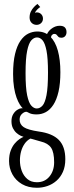

<svg xmlns="http://www.w3.org/2000/svg" viewBox="-20 -684 366 954"><path d="M163.5 249Q120.5 249 89.2 230.8Q58 212.5 41.5 182Q25 151.5 25 116Q25 86 33 64.8Q41 43.5 52.8 29.5Q64.5 15.5 76.8 7.2Q89 -1 97 -4Q92.5 -5 82.8 -9.5Q73 -14 62.5 -23Q52 -32 44.5 -46.5Q37 -61 37 -81.5Q37 -102 45.2 -116Q53.5 -130 64.8 -137.5Q76 -145 85 -146Q87 -146 89.8 -146.2Q92.5 -146.5 93 -146Q86.5 -152 78.2 -165Q70 -178 62.2 -199Q54.5 -220 49.8 -249.2Q45 -278.5 45 -316Q45 -375.5 54.8 -416Q64.5 -456.5 81.5 -481.2Q98.5 -506 120.2 -516.8Q142 -527.5 165 -527.5Q204 -527.5 229.5 -502.5Q255 -477.5 267.5 -432.2Q280 -387 280 -325.5Q280 -269 270.8 -228.8Q261.5 -188.5 245.2 -163.5Q229 -138.5 207.8 -127Q186.5 -115.5 162.5 -115.5Q140.5 -115.5 128.2 -121Q116 -126.5 114 -128Q113.5 -128 112.5 -128.2Q111.5 -128.5 110 -128.5Q100.5 -128.5 89 -118Q77.5 -107.5 77.5 -90Q77.5 -65.5 98.2 -52Q119 -38.5 172.5 -30.5Q240 -21.5 272.2 11.2Q304.5 44 304.5 107Q304.5 143.5 292.5 170.2Q280.5 197 260.2 214.5Q240 232 215 240.5Q190 249 163.5 249ZM163.5 221.5Q202.5 221.5 225.8 193Q249 164.5 249 122.5Q249 72.5 233.8 50Q218.5 27.5 182.5 19Q171.5 16 161.5 13Q151.5 10 143.5 7.8Q135.5 5.5 131 4.5Q113.5 14 102 30.8Q90.5 47.5 84.8 68.5Q79 89.5 79 113Q79 140 88 164.8Q97 189.5 115.8 205.5Q134.5 221.5 163.5 221.5ZM162.5 -145Q178 -145 190.8 -158.8Q203.5 -172.5 211 -211Q218.5 -249.5 218.5 -323.5Q218.5 -395 211 -432.5Q203.5 -470 191.2 -484Q179 -498 164 -498Q149 -498 136 -484Q123 -470 115 -431.8Q107 -393.5 107 -320.5Q107 -248 115 -210.2Q123 -172.5 135.8 -158.8Q148.5 -145 162.5 -145ZM208 -495.5Q212 -522.5 232.8 -539.2Q253.5 -556 276 -556Q294.5 -556 302.5 -547.5Q310.5 -539 310.5 -524.5Q310.5 -512 303.5 -504.2Q296.5 -496.5 284.5 -496.5Q275 -496.5 270 -501.2Q265 -506 261.5 -510.8Q258 -515.5 250 -515.5Q243 -515.5 238 -509.8Q233 -504 233 -494ZM166 -664.5 180 -649Q174 -646 164.5 -636.2Q155 -626.5 154 -619.5Q156.5 -622.5 162.5 -622.5Q176 -622.5 184.8 -613.5Q193.5 -604.5 193.5 -591.5Q193.5 -578 184.2 -569.2Q175 -560.5 162 -560.5Q147 -560.5 137 -570.5Q127 -580.5 127 -597Q127 -614 133.5 -627Q140 -640 149.2 -649.5Q158.5 -659 166 -664.5Z"/></svg>

Font: Imbue 24pt Light
Style: Regular
Weight: 300
Designer: Tyler Finck
Foundry: Etcetera Type Company
Version: Version 1.102